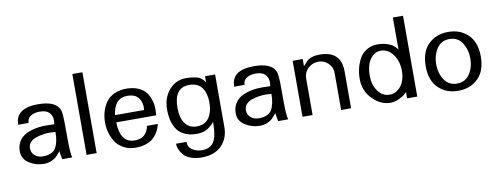

<svg xmlns="http://www.w3.org/2000/svg" viewBox="-71 -1106 4377 1688"><g transform="rotate(-10 2117.5 -262.0)"><path d="M494.1 0C485.7 -24.7 481.4 -85.6 481.4 -182.6V-269.5C481.4 -356.8 477.5 -409.5 469.7 -427.7C447.6 -484.4 383.5 -512.7 277.3 -512.7C143.2 -512.7 76.2 -463.5 76.2 -365.2H168.9C168.9 -393.2 180 -413.7 202.1 -426.8C224.3 -439.8 250.7 -446.3 281.2 -446.3C324.9 -446.3 355.8 -433.9 374 -409.2C392.3 -384.4 397.1 -352.9 388.7 -314.5C380.9 -314.5 369.5 -314.8 354.5 -315.4C339.5 -316.1 328.1 -316.4 320.3 -316.4C294.3 -316.4 269.5 -314.9 246.1 -312C222.7 -309.1 198.6 -303.4 173.8 -294.9C149.1 -286.5 127.8 -275.6 109.9 -262.2C92 -248.9 77.3 -231.1 65.9 -209C54.5 -186.8 48.8 -161.1 48.8 -131.8C48.8 -86.9 68.8 -51.6 108.9 -25.9C148.9 -0.2 192.7 12.7 240.2 12.7C265 12.7 287.1 8.5 306.6 0C326.2 -8.5 341.1 -17.7 351.6 -27.8C362 -37.9 375.7 -53.1 392.6 -73.2C393.2 -62.2 397.1 -37.8 404.3 0ZM387.7 -246.1C387.7 -184.9 377.6 -137.5 357.4 -104C337.2 -70.5 298.5 -53.7 241.2 -53.7C213.9 -53.7 190.4 -61.8 170.9 -78.1C151.4 -94.4 141.6 -116.2 141.6 -143.6C141.6 -164.4 148.4 -182.3 162.1 -197.3C175.8 -212.2 193.7 -223.1 215.8 -230C238 -236.8 258.8 -241.7 278.3 -244.6C297.9 -247.6 317.1 -249 335.9 -249C337.2 -249 354.5 -248 387.7 -246.1Z M711.9 0V-721.7H622.1V0Z M1288.1 -283.2C1288.1 -302.1 1286.8 -320.3 1284.2 -337.9C1281.6 -355.5 1275.6 -375.3 1266.1 -397.5C1256.7 -419.6 1244.3 -438.8 1229 -455.1C1213.7 -471.4 1192.1 -485 1164.1 -496.1C1136.1 -507.2 1103.5 -512.7 1066.4 -512.7C1024.1 -512.7 987.1 -505 955.6 -489.7C924 -474.4 899.4 -453.8 881.8 -427.7C864.3 -401.7 851.4 -373.9 843.3 -344.2C835.1 -314.6 831.1 -283.2 831.1 -250C831.1 -219.4 835.3 -189.3 843.8 -159.7C852.2 -130 865.1 -102.1 882.3 -75.7C899.6 -49.3 923.7 -28 954.6 -11.7C985.5 4.6 1020.8 12.7 1060.5 12.7C1093.1 12.7 1122.2 8.5 1147.9 0C1173.7 -8.5 1194.3 -18.9 1210 -31.2C1225.6 -43.6 1238.9 -58.3 1250 -75.2C1261.1 -92.1 1269 -106.9 1273.9 -119.6C1278.8 -132.3 1282.6 -145.5 1285.2 -159.2H1188.5C1185.2 -131.8 1173.5 -107.1 1153.3 -85C1133.1 -62.8 1102.5 -51.8 1061.5 -51.8C1016 -51.8 982.4 -68.7 960.9 -102.5C939.5 -136.4 928.7 -181 928.7 -236.3H1285.2ZM1188.5 -300.8H928.7C941.7 -399.7 986.3 -449.2 1062.5 -449.2C1111.3 -449.2 1145.8 -434.7 1166 -405.8C1186.2 -376.8 1193.7 -341.8 1188.5 -300.8Z M1857.4 -30.3V-500H1767.6V-445.3C1759.8 -456.4 1755.2 -462.7 1753.9 -464.4C1752.6 -466 1746.7 -471.4 1736.3 -480.5C1725.9 -489.6 1716 -495.6 1706.5 -498.5C1697.1 -501.5 1682.9 -504.6 1664.1 -507.8C1645.2 -511.1 1623.7 -512.7 1599.6 -512.7C1537.8 -512.7 1487 -489.4 1447.3 -442.9C1407.6 -396.3 1387.7 -337.6 1387.7 -266.6C1387.7 -235.4 1390.6 -206.5 1396.5 -180.2C1402.3 -153.8 1412.8 -127.3 1427.7 -100.6C1442.7 -73.9 1465.7 -52.7 1496.6 -37.1C1527.5 -21.5 1565.1 -13.7 1609.4 -13.7C1631.5 -13.7 1651.5 -16.3 1669.4 -21.5C1687.3 -26.7 1703.1 -34.5 1716.8 -44.9C1730.5 -55.3 1740.2 -63.3 1746.1 -68.8C1752 -74.4 1759.1 -82.4 1767.6 -92.8C1767.6 -8.1 1756.8 51.1 1735.4 85C1713.9 118.8 1679 135.7 1630.9 135.7C1597.7 135.7 1568.7 127.6 1543.9 111.3C1519.2 95.1 1506.8 71.3 1506.8 40H1413.1C1413.1 54.4 1416 69.5 1421.9 85.4C1427.7 101.4 1437.5 118.3 1451.2 136.2C1464.8 154.1 1485.8 168.9 1514.2 180.7C1542.5 192.4 1575.8 198.2 1614.3 198.2C1691.7 198.2 1751.6 176.9 1793.9 134.3C1836.3 91.6 1857.4 36.8 1857.4 -30.3ZM1765.6 -264.6C1765.6 -211.3 1753.9 -166.8 1730.5 -131.3C1707 -95.9 1670.6 -78.1 1621.1 -78.1C1575.5 -78.1 1540.7 -95.1 1516.6 -128.9C1492.5 -162.8 1480.5 -208.7 1480.5 -266.6C1480.5 -388.3 1525.7 -449.2 1616.2 -449.2C1667 -449.2 1704.6 -432.6 1729 -399.4C1753.4 -366.2 1765.6 -321.3 1765.6 -264.6Z M2421.9 0C2413.4 -24.7 2409.2 -85.6 2409.2 -182.6V-269.5C2409.2 -356.8 2405.3 -409.5 2397.5 -427.7C2375.3 -484.4 2311.2 -512.7 2205.1 -512.7C2071 -512.7 2003.9 -463.5 2003.9 -365.2H2096.7C2096.7 -393.2 2107.7 -413.7 2129.9 -426.8C2152 -439.8 2178.4 -446.3 2209 -446.3C2252.6 -446.3 2283.5 -433.9 2301.8 -409.2C2320 -384.4 2324.9 -352.9 2316.4 -314.5C2308.6 -314.5 2297.2 -314.8 2282.2 -315.4C2267.3 -316.1 2255.9 -316.4 2248 -316.4C2222 -316.4 2197.3 -314.9 2173.8 -312C2150.4 -309.1 2126.3 -303.4 2101.6 -294.9C2076.8 -286.5 2055.5 -275.6 2037.6 -262.2C2019.7 -248.9 2005 -231.1 1993.7 -209C1982.3 -186.8 1976.6 -161.1 1976.6 -131.8C1976.6 -86.9 1996.6 -51.6 2036.6 -25.9C2076.7 -0.2 2120.4 12.7 2168 12.7C2192.7 12.7 2214.8 8.5 2234.4 0C2253.9 -8.5 2268.9 -17.7 2279.3 -27.8C2289.7 -37.9 2303.4 -53.1 2320.3 -73.2C2321 -62.2 2324.9 -37.8 2332 0ZM2315.4 -246.1C2315.4 -184.9 2305.3 -137.5 2285.2 -104C2265 -70.5 2226.2 -53.7 2168.9 -53.7C2141.6 -53.7 2118.2 -61.8 2098.6 -78.1C2079.1 -94.4 2069.3 -116.2 2069.3 -143.6C2069.3 -164.4 2076.2 -182.3 2089.8 -197.3C2103.5 -212.2 2121.4 -223.1 2143.6 -230C2165.7 -236.8 2186.5 -241.7 2206.1 -244.6C2225.6 -247.6 2244.8 -249 2263.7 -249C2265 -249 2282.2 -248 2315.4 -246.1Z M2983.4 0V-329.1C2983.4 -451.5 2919.3 -512.7 2791 -512.7C2765 -512.7 2742.4 -509.4 2723.1 -502.9C2703.9 -496.4 2690.3 -489.4 2682.1 -481.9C2674 -474.4 2665.7 -465.5 2657.2 -455.1C2648.8 -444.7 2642.9 -438.2 2639.6 -435.5V-500H2549.8V0H2639.6V-323.2C2639.6 -361 2652.5 -392.1 2678.2 -416.5C2703.9 -440.9 2735 -453.1 2771.5 -453.1C2804.7 -453.1 2833.5 -441.2 2857.9 -417.5C2882.3 -393.7 2894.5 -364.9 2894.5 -331.1V0Z M3574.2 0V-721.7H3483.4V-434.6L3474.6 -447.3C3468.1 -455.1 3459 -463.9 3447.3 -473.6C3435.5 -483.4 3417.3 -492.4 3392.6 -500.5C3367.8 -508.6 3340.2 -512.7 3309.6 -512.7C3273.1 -512.7 3240.9 -504.4 3212.9 -487.8C3184.9 -471.2 3163.2 -449.2 3147.9 -421.9C3132.6 -394.5 3121.3 -365.6 3113.8 -335C3106.3 -304.4 3102.5 -272.8 3102.5 -240.2C3102.5 -169.9 3126.3 -110.2 3173.8 -61C3221.4 -11.9 3275.1 12.7 3335 12.7C3361 12.7 3386.9 6.3 3412.6 -6.3C3438.3 -19 3455.4 -29.3 3463.9 -37.1C3472.3 -44.9 3478.8 -51.4 3483.4 -56.6V0ZM3480.5 -246.1C3480.5 -215.5 3475.7 -186.5 3466.3 -159.2C3456.9 -131.8 3441.1 -108.2 3418.9 -88.4C3396.8 -68.5 3370.1 -58.6 3338.9 -58.6C3295.9 -58.6 3261.1 -77.5 3234.4 -115.2C3207.7 -153 3194.3 -198.6 3194.3 -252C3194.3 -285.2 3198.4 -316.2 3206.5 -345.2C3214.7 -374.2 3229.2 -399.4 3250 -420.9C3270.8 -442.4 3296.5 -453.1 3327.1 -453.1C3371.4 -453.1 3408 -432.8 3437 -392.1C3466 -351.4 3480.5 -302.7 3480.5 -246.1Z M4185.5 -250C4185.5 -335.3 4162.4 -400.4 4116.2 -445.3C4070 -490.2 4011.1 -512.7 3939.5 -512.7C3867.8 -512.7 3808.9 -490.2 3762.7 -445.3C3716.5 -400.4 3693.4 -335.3 3693.4 -250C3693.4 -164.7 3716.5 -99.6 3762.7 -54.7C3808.9 -9.8 3867.8 12.7 3939.5 12.7C4011.1 12.7 4070 -9.8 4116.2 -54.7C4162.4 -99.6 4185.5 -164.7 4185.5 -250ZM4091.8 -250C4091.8 -197.3 4078.8 -151 4052.7 -111.3C4026.7 -71.6 3988.9 -51.8 3939.5 -51.8C3890 -51.8 3852.2 -71.6 3826.2 -111.3C3800.1 -151 3787.1 -197.3 3787.1 -250C3787.1 -302.7 3800.1 -349.1 3826.2 -389.2C3852.2 -429.2 3890 -449.2 3939.5 -449.2C3988.9 -449.2 4026.7 -429.2 4052.7 -389.2C4078.8 -349.1 4091.8 -302.7 4091.8 -250Z"/></g></svg>

Font: FreeUniversal
Style: Regular
Weight: 400
Version: Version 1.001